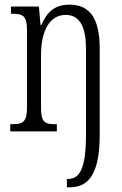

<svg xmlns="http://www.w3.org/2000/svg" viewBox="-20 -564 525 824"><path d="M267 240H277C353 240 408 195 408 13V-355C408 -486 365 -544 278 -544C218 -544 183 -516 157 -456H154L147 -536H27V-505H31C79 -505 96 -497 96 -433V-105C96 -39 78 -31 31 -31H24V0H224V-31H220C172 -31 156 -38 156 -103V-326C156 -434 194 -500 262 -500C325 -500 349 -444 349 -355V15C349 161 321 204 272 204H267Z"/></svg>

Font: Noto Serif Bengali ExtraCondensed Light
Style: Regular
Weight: 300
Width: 2
Designer: Juan Bruce, Universal Thirst, Indian Type Foundry and the Monotype Design Team.
Foundry: Monotype Imaging Inc.
Version: Version 2.003